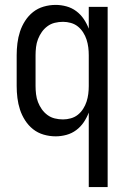

<svg xmlns="http://www.w3.org/2000/svg" viewBox="-20 -548 515 783"><path d="M342 215V-89Q334 -68 321.5 -49.5Q309 -31 291 -17.5Q273 -4 251 2Q229 8 207 8Q182 8 158 1Q134 -6 115 -21Q96 -36 82.5 -57Q69 -78 61.5 -101Q54 -124 51 -148.5Q48 -173 48 -197V-323Q48 -347 51 -371.5Q54 -396 61.5 -419Q69 -442 82.5 -463Q96 -484 115 -499Q134 -514 158 -521Q182 -528 207 -528Q229 -528 251 -522Q273 -516 291 -502.5Q309 -489 321.5 -470.5Q334 -452 342 -431V-520H419V215ZM237 -61Q253 -61 269 -65.5Q285 -70 297.5 -80Q310 -90 319 -104Q328 -118 333 -133.5Q338 -149 340 -165Q342 -181 342 -197V-323Q342 -339 340 -355Q338 -371 333 -386.5Q328 -402 319 -416Q310 -430 297.5 -440Q285 -450 269 -454.5Q253 -459 237 -459Q220 -459 203.5 -455Q187 -451 173.5 -441Q160 -431 150.5 -417.5Q141 -404 135 -388.5Q129 -373 127 -356Q125 -339 125 -323V-197Q125 -181 127 -164Q129 -147 135 -131.5Q141 -116 150.5 -102.5Q160 -89 173.5 -79Q187 -69 203.5 -65Q220 -61 237 -61Z"/></svg>

Font: Iosevka QP
Style: Regular
Weight: 400
Designer: Belleve Invis
Foundry: Belleve Invis
Version: Version 20.0.0; ttfautohint (v1.8.4)